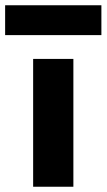

<svg xmlns="http://www.w3.org/2000/svg" viewBox="-72 -710 406 730"><path d="M-52.5 -690H313.5V-576.5H-52.5ZM54 0V-486H207V0Z"/></svg>

Font: Outfit Thin
Style: Regular
Weight: 100
Designer: Rodrigo Fuenzalida
Foundry: fragTYPE
Version: Version 1.100;gftools[0.9.27]